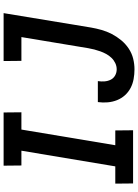

<svg xmlns="http://www.w3.org/2000/svg" viewBox="133 -908 783 1090"><g transform="rotate(-90 525.0 -363.5)"><path d="M28 0 27 -101H125L214 -634H130L129 -735H431L432 -634H334L245 -101H329L330 0ZM676 8Q648 8 620.5 3Q593 -2 569.5 -14.5Q546 -27 528.5 -46.5Q511 -66 501 -91Q491 -116 488.5 -144Q486 -172 490 -200H609Q606 -181 607.5 -162Q609 -143 617 -127Q625 -111 641 -102Q657 -93 676 -93Q694 -93 711 -101Q728 -109 741 -122.5Q754 -136 763 -152.5Q772 -169 778 -186Q784 -203 788.5 -220Q793 -237 796 -255L859 -634H724L723 -735H995L913 -238Q908 -209 899.5 -179Q891 -149 876.5 -121Q862 -93 841.5 -68Q821 -43 794 -25Q767 -7 736.5 0.5Q706 8 676 8Z"/></g></svg>

Font: Iosevka Etoile
Style: Bold Italic
Weight: 700
Italic angle: -9°
Designer: Belleve Invis
Foundry: Belleve Invis
Version: Version 28.1.0; ttfautohint (v1.8.4)